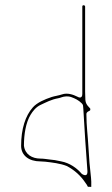

<svg xmlns="http://www.w3.org/2000/svg" viewBox="-20 -693 439 750"><path d="M304.5 -279C304.5 -276.4 305.2 -272 305.5 -267.7C310.3 -185.5 315.3 -104.6 321.5 -25C321.5 -24.7 321.5 -24.3 321.5 -24V-22C321.5 2.1 299.5 -13.9 299.5 -13.9C280.1 -36.5 252.5 -56.4 218.6 -62.7L194.1 -67.6L176.6 -69.6C163.5 -71 151 -73.5 138 -73.5C104.9 -73.5 77.8 -90.1 73.6 -123.4C73.6 -123.8 73.5 -124.5 73.5 -125C73.5 -167 80.6 -213.9 99.4 -244.6C108 -258.7 120.2 -274.8 138.8 -283.4C159.7 -293 180.3 -304.5 207.9 -309.3C217.7 -311 223.7 -315.7 238.9 -316.5C243.3 -316.7 251.3 -316.2 258.1 -313.8C273.6 -308.3 287.3 -301.4 298.8 -289.8C300.6 -288 304.5 -284 304.5 -279ZM301.5 -667V-326C301.5 -303.8 283.4 -314.8 283.4 -314.8C265.3 -323.9 243.2 -331.3 222.4 -324.3C209.6 -319.9 191.4 -317.3 182 -314.1C153.2 -304.6 124.7 -292 108.4 -273.7C79.3 -241.2 62.5 -189.5 62.5 -123.5C62.5 -85.4 93.3 -62.5 138 -62.5C144.4 -62.5 150.7 -62.1 156.5 -61.4C182.9 -58.4 215.7 -54.6 240.6 -44.6C241 -44.5 241.6 -44.2 242 -44C271.9 -27.6 294.6 -7.6 314.4 22.1C316.8 25.6 319.4 28.3 323.4 36.7C327.1 37 330.6 37.2 336.5 36.9V28C336.5 20.8 336.9 13.8 335.6 2.2C330.9 -38 327.6 -75.2 325.5 -117.4C323.3 -161.1 317.5 -200.3 317.5 -247C317.5 -255.8 325.3 -257.6 331.6 -261.4C333.1 -263.7 333.1 -267.9 332.4 -269L323.7 -278.6C320.4 -282.3 314.2 -290.7 313.5 -302.2C312.8 -313.1 312.5 -324.1 312.5 -335L312.5 -667C312.5 -670.1 310.3 -672.5 306.5 -672.5C303.3 -672.5 301.5 -671 301.5 -667Z"/></svg>

Font: CiSf OpenHand
Style: Hln
Weight: 400
Foundry: Cannot Into Space Fonts
Version: Version 0.7892